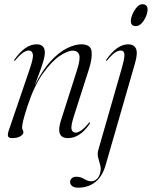

<svg xmlns="http://www.w3.org/2000/svg" viewBox="-20 -648 721 912"><path d="M47.5 -359.5Q45.5 -360.5 48.5 -364.5Q99.5 -437.5 153.5 -437.5Q193 -437.5 193 -398.5Q193 -380.5 183.8 -350.8Q174.5 -321 163 -291Q151.5 -261 145 -242Q180.5 -314 220 -356.8Q259.5 -399.5 297.5 -418.5Q335.5 -437.5 366 -437.5Q411 -437.5 415 -404Q419 -370.5 402 -318L331 -96.5Q315.5 -48 320.2 -33Q325 -18 338.5 -18Q349.5 -18 364.5 -27.5Q379.5 -37 401.5 -63.5Q405 -68 407 -67Q409 -65.5 406 -60Q360 8 303 8Q243 8 269 -74.5L346 -315.5Q363 -369 356 -388.2Q349 -407.5 325 -407.5Q301.5 -407.5 263.2 -382Q225 -356.5 183.8 -298.8Q142.5 -241 110.5 -144Q94 -93 89.5 -72.5Q85 -52 85 -42Q85 -35 88 -30.8Q91 -26.5 91 -19.5Q91 -9 76.2 -0.5Q61.5 8 38.5 8Q21 8 18.2 -1Q15.5 -10 21.5 -28L121 -319.5Q139.5 -373 136 -390.5Q132.5 -408 116.5 -408Q105.5 -408 90.8 -398.8Q76 -389.5 53 -362Q49.5 -358 47.5 -359.5ZM625.5 -524Q601.5 -524 601.5 -548Q601.5 -561.5 609.2 -580.2Q617 -599 629.8 -613.5Q642.5 -628 656 -628Q669.5 -628 675.2 -620.8Q681 -613.5 681 -604Q681 -587.5 673 -569Q665 -550.5 652.5 -537.2Q640 -524 625.5 -524ZM621 -346.5 481.5 137Q465.5 191.5 431.8 217.5Q398 243.5 351.5 243.5Q332.5 243.5 322.8 235.8Q313 228 313 216.5Q313 207 320.5 199.2Q328 191.5 342 191.5Q363.5 191.5 380 202.2Q396.5 213 413.5 213Q428 213 440.2 202Q452.5 191 457 167.5Q460.5 151.5 455.5 134.5Q450.5 117.5 446.2 100.2Q442 83 446.5 66L557 -319Q572.5 -372.5 571 -390.2Q569.5 -408 553 -408Q542 -408 527.2 -398.8Q512.5 -389.5 489.5 -362Q486 -358 484 -359.5Q482.5 -360.5 485 -364.5Q536 -437.5 589 -437.5Q616 -437.5 625.8 -417Q635.5 -396.5 621 -346.5Z"/></svg>

Font: Fraunces 144pt Light
Style: Italic
Weight: 300
Italic angle: -16°
Version: Version 1.000;[0bf87f6ff]